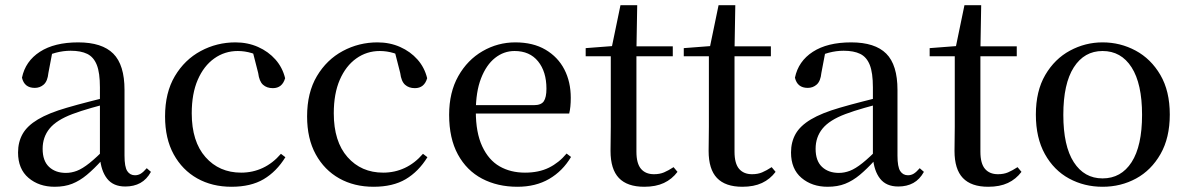

<svg xmlns="http://www.w3.org/2000/svg" viewBox="-20 -699 4538 734"><path d="M189 15Q129 15 89 -19Q49 -53 49 -116Q49 -156 66.5 -187Q84 -218 125 -242.5Q166 -267 235 -287Q276 -299 323 -311Q370 -323 410 -333V-308Q370 -298 329.5 -286.5Q289 -275 257 -263Q196 -240 169.5 -207.5Q143 -175 143 -130Q143 -84 167.5 -61Q192 -38 232 -38Q253 -38 274 -46Q295 -54 322 -75.5Q349 -97 386 -135L396 -86H369Q339 -53 312 -30.5Q285 -8 256 3.5Q227 15 189 15ZM459 14Q413 14 389.5 -16Q366 -46 362 -98V-101V-365Q362 -421 350 -451Q338 -481 313.5 -493Q289 -505 250 -505Q222 -505 193.5 -497.5Q165 -490 131 -472L180 -499L165 -420Q162 -389 147.5 -376Q133 -363 113 -363Q73 -363 64 -402Q77 -465 132.5 -501Q188 -537 279 -537Q370 -537 413 -494Q456 -451 456 -355V-104Q456 -61 466.5 -45Q477 -29 496 -29Q508 -29 518 -35Q528 -41 541 -56L557 -42Q541 -13 516.5 0.5Q492 14 459 14Z M865 15Q791 15 734 -17Q677 -49 644 -109Q611 -169 611 -254Q611 -345 648.5 -408Q686 -471 747.5 -504Q809 -537 880 -537Q927 -537 966.5 -519.5Q1006 -502 1033 -471.5Q1060 -441 1070 -400Q1059 -362 1023 -362Q1000 -362 985.5 -375Q971 -388 967 -420L944 -510L999 -469Q969 -488 942.5 -496Q916 -504 889 -504Q839 -504 799 -475.5Q759 -447 736 -394Q713 -341 713 -266Q713 -158 765.5 -98.5Q818 -39 902 -39Q946 -39 984.5 -57Q1023 -75 1054 -111L1071 -98Q1037 -43 988 -14Q939 15 865 15Z M1408 15Q1334 15 1277 -17Q1220 -49 1187 -109Q1154 -169 1154 -254Q1154 -345 1191.5 -408Q1229 -471 1290.5 -504Q1352 -537 1423 -537Q1470 -537 1509.5 -519.5Q1549 -502 1576 -471.5Q1603 -441 1613 -400Q1602 -362 1566 -362Q1543 -362 1528.5 -375Q1514 -388 1510 -420L1487 -510L1542 -469Q1512 -488 1485.5 -496Q1459 -504 1432 -504Q1382 -504 1342 -475.5Q1302 -447 1279 -394Q1256 -341 1256 -266Q1256 -158 1308.5 -98.5Q1361 -39 1445 -39Q1489 -39 1527.5 -57Q1566 -75 1597 -111L1614 -98Q1580 -43 1531 -14Q1482 15 1408 15Z M1958 15Q1882 15 1823 -16Q1764 -47 1730.5 -108.5Q1697 -170 1697 -260Q1697 -346 1732 -408Q1767 -470 1825 -503.5Q1883 -537 1950 -537Q2018 -537 2065.5 -509Q2113 -481 2137.5 -433.5Q2162 -386 2162 -325Q2162 -289 2156 -265H1741V-297H2021Q2049 -297 2059 -312Q2069 -327 2069 -360Q2069 -425 2037 -464.5Q2005 -504 1947 -504Q1906 -504 1872.5 -477.5Q1839 -451 1819 -399.5Q1799 -348 1799 -273Q1799 -192 1823.5 -139.5Q1848 -87 1890 -63Q1932 -39 1987 -39Q2040 -39 2078.5 -58Q2117 -77 2146 -112L2163 -99Q2131 -45 2079.5 -15Q2028 15 1958 15Z M2364 -484V-522H2552V-484ZM2443 15Q2378 15 2346 -18.5Q2314 -52 2314 -122Q2314 -147 2314.5 -167Q2315 -187 2315 -215V-484H2219V-515L2336 -524L2317 -510L2352 -679H2416L2413 -506V-495V-119Q2413 -74 2430.5 -53.5Q2448 -33 2480 -33Q2502 -33 2518.5 -40Q2535 -47 2555 -60L2570 -42Q2549 -14 2518 0.5Q2487 15 2443 15Z M2739 -484V-522H2927V-484ZM2818 15Q2753 15 2721 -18.5Q2689 -52 2689 -122Q2689 -147 2689.5 -167Q2690 -187 2690 -215V-484H2594V-515L2711 -524L2692 -510L2727 -679H2791L2788 -506V-495V-119Q2788 -74 2805.5 -53.5Q2823 -33 2855 -33Q2877 -33 2893.5 -40Q2910 -47 2930 -60L2945 -42Q2924 -14 2893 0.5Q2862 15 2818 15Z M3144 15Q3084 15 3044 -19Q3004 -53 3004 -116Q3004 -156 3021.5 -187Q3039 -218 3080 -242.5Q3121 -267 3190 -287Q3231 -299 3278 -311Q3325 -323 3365 -333V-308Q3325 -298 3284.5 -286.5Q3244 -275 3212 -263Q3151 -240 3124.5 -207.5Q3098 -175 3098 -130Q3098 -84 3122.5 -61Q3147 -38 3187 -38Q3208 -38 3229 -46Q3250 -54 3277 -75.5Q3304 -97 3341 -135L3351 -86H3324Q3294 -53 3267 -30.5Q3240 -8 3211 3.5Q3182 15 3144 15ZM3414 14Q3368 14 3344.5 -16Q3321 -46 3317 -98V-101V-365Q3317 -421 3305 -451Q3293 -481 3268.5 -493Q3244 -505 3205 -505Q3177 -505 3148.5 -497.5Q3120 -490 3086 -472L3135 -499L3120 -420Q3117 -389 3102.5 -376Q3088 -363 3068 -363Q3028 -363 3019 -402Q3032 -465 3087.5 -501Q3143 -537 3234 -537Q3325 -537 3368 -494Q3411 -451 3411 -355V-104Q3411 -61 3421.5 -45Q3432 -29 3451 -29Q3463 -29 3473 -35Q3483 -41 3496 -56L3512 -42Q3496 -13 3471.5 0.5Q3447 14 3414 14Z M3679 -484V-522H3867V-484ZM3758 15Q3693 15 3661 -18.5Q3629 -52 3629 -122Q3629 -147 3629.5 -167Q3630 -187 3630 -215V-484H3534V-515L3651 -524L3632 -510L3667 -679H3731L3728 -506V-495V-119Q3728 -74 3745.5 -53.5Q3763 -33 3795 -33Q3817 -33 3833.5 -40Q3850 -47 3870 -60L3885 -42Q3864 -14 3833 0.5Q3802 15 3758 15Z M4195 15Q4125 15 4067 -16.5Q4009 -48 3974.5 -110Q3940 -172 3940 -261Q3940 -351 3976 -412.5Q4012 -474 4070.5 -505.5Q4129 -537 4195 -537Q4263 -537 4321.5 -505.5Q4380 -474 4416 -412.5Q4452 -351 4452 -261Q4452 -172 4416.5 -110Q4381 -48 4323 -16.5Q4265 15 4195 15ZM4195 -17Q4266 -17 4306 -79Q4346 -141 4346 -260Q4346 -379 4306 -441.5Q4266 -504 4195 -504Q4125 -504 4085 -441.5Q4045 -379 4045 -260Q4045 -141 4085 -79Q4125 -17 4195 -17Z"/></svg>

Font: Noto Serif JP ExtraLight Medium
Style: Regular
Weight: 500
Version: Version 2.003-H1;hotconv 1.1.1;makeotfexe 2.6.0